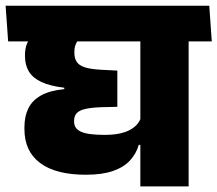

<svg xmlns="http://www.w3.org/2000/svg" viewBox="-46 -664 774 684"><path d="M626 -559.5H454V0H626ZM430 -516.5H708.5L699.5 -643.5H421ZM-17 -516.5H658.5L649.5 -643.5H-26ZM183 -351.5V-346.5Q131.5 -341.5 100.2 -324Q69 -306.5 55 -278Q41 -249.5 41 -210.5V-204.5Q41 -125 97 -83.2Q153 -41.5 260 -41.5Q318 -41.5 356.2 -54.8Q394.5 -68 416.8 -92Q439 -116 448.5 -148H465.5L456.5 -246.5Q447.5 -217 415 -200.2Q382.5 -183.5 326.5 -183.5Q267 -183.5 242.5 -194.8Q218 -206 218 -230V-234Q218 -250.5 227 -260.5Q236 -270.5 256.5 -275.5Q277 -280.5 312 -282L372 -283.5V-412.5L314 -415.5Q277 -417.5 256.2 -424.2Q235.5 -431 227.2 -443.8Q219 -456.5 219 -475.5V-480Q219 -500 228.5 -515.5Q238 -531 259.5 -541H75.5Q58.5 -528.5 50.8 -510Q43 -491.5 43 -469V-464Q43 -432.5 56.8 -409.5Q70.5 -386.5 101.2 -372Q132 -357.5 183 -351.5Z"/></svg>

Font: Anek Devanagari ExtraBold
Style: Regular
Weight: 800
Designer: Kailash Malviya (Devanagari) & Yesha Goshar (Latin)
Foundry: Ek Type
Version: Version 1.003